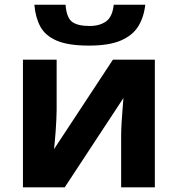

<svg xmlns="http://www.w3.org/2000/svg" viewBox="-20 -801 760 821"><path d="M222.2 -545.9V-330.1Q222.2 -313.5 220.9 -288.3Q219.7 -263.2 217.8 -237.3Q215.8 -211.4 213.9 -190.9Q211.9 -170.4 210.9 -163.1L462.9 -545.9H642.1V0H498V-217.8Q498 -244.6 500 -277.1Q502 -309.6 504.4 -338.4Q506.8 -367.2 507.8 -381.8L256.8 0H78.1V-545.9ZM601.1 -780.8Q595.7 -729 571.8 -689.5Q547.9 -649.9 497.1 -627.9Q446.3 -606 360.4 -606Q272 -606 222.7 -627.2Q173.3 -648.4 152.3 -687.7Q131.3 -727.1 127 -780.8H260.3Q264.6 -725.6 288.1 -707.8Q311.5 -689.9 363.3 -689.9Q406.2 -689.9 433.6 -709.5Q460.9 -729 466.3 -780.8Z"/></svg>

Font: Open Sans
Style: Bold
Weight: 700
Designer: Monotype Design Team
Foundry: Monotype Imaging Inc.
Version: Version 3.000; ttfautohint (v1.8.4)